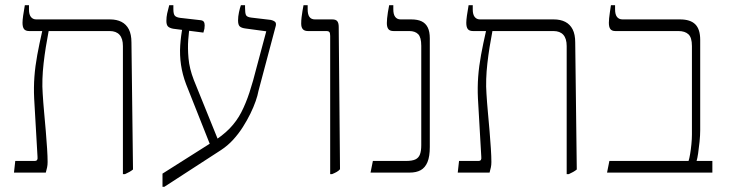

<svg xmlns="http://www.w3.org/2000/svg" viewBox="-20 -667 2828 742"><path d="M455 6V-489Q455 -518 442 -532.5Q429 -547 404 -547H93Q79 -547 73 -554.5Q67 -562 67 -579Q67 -589 69.5 -607Q72 -625 76 -647H92V-630Q92 -611 99.5 -601.5Q107 -592 120 -592H405Q431 -592 449.5 -582.5Q468 -573 478 -553.5Q488 -534 488 -503L494 -12Q488 -7 480 -2.5Q472 2 463 6ZM34 0 39 -45H113Q121 -45 123.5 -49Q126 -53 125 -61L112 -287Q110 -330 113 -370.5Q116 -411 124 -454.5Q132 -498 143 -546V-557H168V-547Q162 -516 157 -484.5Q152 -453 148.5 -422Q145 -391 144 -361.5Q143 -332 145 -305Q147 -271 150.5 -233.5Q154 -196 157 -160Q160 -124 162 -93Q164 -62 164 -41Q164 -29 162 -20Q160 -11 157 0Z M608 55V4L796 -115Q840 -142 867.5 -170.5Q895 -199 912.5 -233Q930 -267 944 -309.5Q958 -352 972 -408L1009 -546L928 -557Q913 -559 906.5 -565Q900 -571 900 -588Q900 -603 903.5 -619.5Q907 -636 911 -647H927V-637Q927 -617 930.5 -609Q934 -601 951 -599L1027 -590Q1036 -588 1042 -583.5Q1048 -579 1046 -568L979 -316Q976 -299 968 -276Q960 -253 947.5 -227.5Q935 -202 918.5 -176Q902 -150 881 -127Q860 -104 834 -87L615 55ZM797 -95 699 -342Q685 -379 679.5 -416.5Q674 -454 676.5 -491.5Q679 -529 686 -564L713 -562Q710 -545 707.5 -513.5Q705 -482 708.5 -442Q712 -402 729 -358L829 -111ZM766 -541 649 -556Q634 -559 628.5 -565.5Q623 -572 623 -586Q623 -601 626 -615Q629 -629 634 -647H650V-632Q650 -613 655.5 -606.5Q661 -600 676 -598L755 -589Q764 -588 767.5 -583Q771 -578 771 -569Q771 -562 770 -556Q769 -550 766 -541Z M1256 6V-528Q1256 -539 1253 -543Q1250 -547 1241 -547H1170Q1157 -547 1150.5 -554Q1144 -561 1144 -576Q1144 -588 1145.5 -600.5Q1147 -613 1149 -625Q1151 -637 1153 -647H1169V-631Q1169 -611 1176 -601.5Q1183 -592 1197 -592H1264Q1278 -592 1283.5 -585Q1289 -578 1289 -563L1294 -13Q1289 -7 1281 -2.5Q1273 2 1263 6Z M1412 0 1421 -45H1549Q1573 -45 1585.5 -51Q1598 -57 1603 -70.5Q1608 -84 1608 -106V-490Q1608 -523 1596 -535Q1584 -547 1562 -547H1501Q1487 -547 1481 -554.5Q1475 -562 1475 -578Q1475 -585 1476 -596Q1477 -607 1479 -619.5Q1481 -632 1484 -647H1500V-631Q1500 -611 1507.5 -601.5Q1515 -592 1528 -592H1569Q1594 -592 1609.5 -584.5Q1625 -577 1633 -561Q1641 -545 1641 -519V-99Q1641 -62 1632 -40.5Q1623 -19 1606 -9.5Q1589 0 1563 0Z M2170 6V-489Q2170 -518 2157 -532.5Q2144 -547 2119 -547H1808Q1794 -547 1788 -554.5Q1782 -562 1782 -579Q1782 -589 1784.5 -607Q1787 -625 1791 -647H1807V-630Q1807 -611 1814.5 -601.5Q1822 -592 1835 -592H2120Q2146 -592 2164.5 -582.5Q2183 -573 2193 -553.5Q2203 -534 2203 -503L2209 -12Q2203 -7 2195 -2.5Q2187 2 2178 6ZM1749 0 1754 -45H1828Q1836 -45 1838.5 -49Q1841 -53 1840 -61L1827 -287Q1825 -330 1828 -370.5Q1831 -411 1839 -454.5Q1847 -498 1858 -546V-557H1883V-547Q1877 -516 1872 -484.5Q1867 -453 1863.5 -422Q1860 -391 1859 -361.5Q1858 -332 1860 -305Q1862 -271 1865.5 -233.5Q1869 -196 1872 -160Q1875 -124 1877 -93Q1879 -62 1879 -41Q1879 -29 1877 -20Q1875 -11 1872 0Z M2326 0 2335 -45H2641Q2644 -54 2647 -71.5Q2650 -89 2652 -109.5Q2654 -130 2654 -147V-489Q2654 -522 2640.5 -534.5Q2627 -547 2602 -547H2358Q2345 -547 2339 -554.5Q2333 -562 2333 -579Q2333 -586 2334 -596.5Q2335 -607 2337 -620Q2339 -633 2341 -647H2357V-631Q2357 -611 2364.5 -601.5Q2372 -592 2386 -592H2608Q2648 -592 2667 -573Q2686 -554 2686 -513V-164Q2686 -144 2683.5 -119.5Q2681 -95 2678 -74.5Q2675 -54 2672 -45H2733V0Z"/></svg>

Font: Noto Serif Hebrew ExtraLight
Style: Regular
Weight: 250
Version: Version 2.003